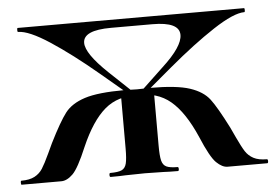

<svg xmlns="http://www.w3.org/2000/svg" viewBox="-42 -521 823 574"><g transform="rotate(-5 370.0 -234.0)"><path d="M30 -456Q28 -456 28 -462Q28 -468 30 -468H709Q711 -468 711 -462Q711 -456 709 -456Q677 -456 614.5 -415Q552 -374 477 -311L389 -237L378 -244L451 -313Q513 -370 513 -405Q513 -444 432 -444H308Q224 -444 224 -406Q224 -374 288 -313L361 -244L350 -237L262 -311Q187 -374 124.5 -415Q62 -456 30 -456ZM1 -12Q26 -12 41 -20Q56 -28 65 -42Q74 -56 88 -86L102 -116Q133 -178 152.5 -203.5Q172 -229 212 -242Q252 -255 332 -255L372 -254L371 -236Q311 -240 271 -206Q231 -172 198 -96Q172 -34 154.5 -17Q137 0 120 0H1Q-1 0 -1 -6Q-1 -12 1 -12ZM268 -12Q292 -12 302.5 -17Q313 -22 316.5 -36Q320 -50 320 -81V-244H419V-81Q419 -50 422.5 -36Q426 -22 436.5 -17Q447 -12 470 -12Q473 -12 473 -6Q473 0 470 0Q442 0 427 -1L371 -2L313 -1Q297 0 268 0Q265 0 265 -6Q265 -12 268 -12ZM542 -96Q509 -172 468.5 -206Q428 -240 368 -236L367 -254L408 -255Q488 -255 527.5 -242Q567 -229 586 -204Q605 -179 637 -116L651 -86Q665 -56 674 -42Q683 -28 698 -20Q713 -12 738 -12Q741 -12 741 -6Q741 0 738 0H619Q603 0 585.5 -17Q568 -34 542 -96Z"/></g></svg>

Font: Cormorant SC
Style: Bold
Weight: 700
Designer: Christian Thalmann (Catharsis Fonts)
Foundry: Catharsis Fonts
Version: Version 4.000